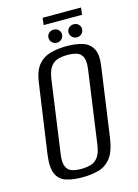

<svg xmlns="http://www.w3.org/2000/svg" viewBox="-117 -820 643 897"><g transform="rotate(-15 204.5 -372.0)"><path d="M166.7 12Q123.1 12 90.5 1.8Q57.9 -8.3 43.4 -39.8Q28.9 -71.2 37.8 -135.3L85.2 -467.8Q92.9 -523.5 116.3 -551.6Q139.8 -579.7 175.3 -589.5Q210.8 -599.3 254.1 -599.3Q298.5 -599.3 330.8 -589.1Q363.2 -579 378.8 -550.9Q394.4 -522.8 386.7 -467.8L340 -135.5Q331.1 -70.5 306.9 -39Q282.8 -7.6 247.3 2.2Q211.7 12 166.7 12ZM172.6 -27.3Q198.2 -27.3 219.3 -33.4Q240.4 -39.4 254.8 -58.9Q269.2 -78.3 274.5 -117.8L323.4 -468Q328.9 -507.8 320 -527.1Q311 -546.4 291.9 -552.5Q272.9 -558.5 248 -558.5Q222.3 -558.5 201.2 -552.5Q180.1 -546.4 165.9 -527.1Q151.6 -507.8 146 -468L97.2 -117.8Q91.9 -78.3 100.8 -58.9Q109.6 -39.4 128.6 -33.4Q147.7 -27.3 172.6 -27.3ZM215.7 -626.3Q201.9 -626.3 192.4 -635.7Q182.9 -645 182.9 -658.4Q182.9 -671.7 192.4 -680.6Q201.9 -689.4 215.7 -689.4Q229.4 -689.4 238.8 -680.6Q248.2 -671.7 248.2 -658.4Q248.2 -645 238.8 -635.7Q229.4 -626.3 215.7 -626.3ZM312.6 -626.3Q298.9 -626.3 289.4 -635.7Q279.8 -645 279.8 -658.4Q279.8 -671.7 289.4 -680.6Q298.9 -689.4 312.6 -689.4Q326.4 -689.4 335.8 -680.6Q345.2 -671.7 345.2 -658.4Q345.2 -645 335.8 -635.7Q326.4 -626.3 312.6 -626.3ZM176.5 -721.9 180.8 -756.1H366.5L362.2 -721.9Z"/></g></svg>

Font: Alumni Sans SC Thin
Style: Italic
Weight: 100
Italic angle: -8°
Designer: Robert E. Leuschke
Foundry: Robert E. Leuschke
Version: Version 1.016